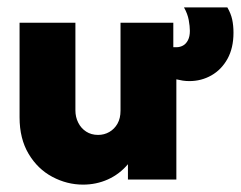

<svg xmlns="http://www.w3.org/2000/svg" viewBox="-20 -489 656 523"><path d="M206.2 13.9Q162.5 13.9 122.6 -7.3Q82.6 -28.5 58 -69.8Q33.3 -111.1 33.3 -169.4V-427.1H185.4V-188.2Q185.4 -170.1 193.1 -154.9Q200.7 -139.6 214.6 -130.6Q228.5 -121.5 247.2 -121.5Q263.9 -121.5 277.8 -129.5Q291.7 -137.5 300 -152.1Q308.3 -166.7 308.3 -187.5V-427.1H452.1V-360.4Q454.2 -360.4 456.2 -360.4Q458.3 -360.4 461.1 -360.4Q470.1 -360.4 478.5 -364.9Q486.8 -369.4 492 -379.5Q497.2 -389.6 497.2 -404.9Q497.2 -417.4 494.1 -434.4Q491 -451.4 481.2 -468.8H599.3Q609 -452.1 612.5 -435.8Q616 -419.4 616 -400Q616 -358.3 599.7 -328.8Q583.3 -299.3 555.9 -283.7Q528.5 -268.1 495.8 -268.1Q486.8 -268.1 477.8 -269.4Q468.8 -270.8 460.4 -272.9V0H328.5V-41.7Q305.6 -14.6 274 -0.3Q242.4 13.9 206.2 13.9Z"/></svg>

Font: Afacad Flux ExtraBold
Style: Regular
Weight: 800
Designer: Kristian Moeller
Foundry: Dicotype
Version: Version 1.100